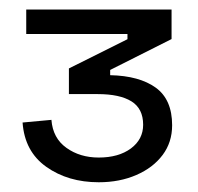

<svg xmlns="http://www.w3.org/2000/svg" viewBox="-20 -720 417 404"><path d="M27.5 -462.2 88.2 -467.8Q91.2 -429.2 119.8 -408.9Q148.2 -388.5 187.8 -388.5Q229.5 -388.5 255.4 -407.6Q281.2 -426.8 281.2 -457.5Q281.2 -491.5 256.5 -506.8Q231.8 -522 185.8 -522H125V-576L248.2 -637.5V-648.5H35.2V-700H341V-637.8L211.8 -572.8V-561.8Q273.2 -560.5 307.8 -535.5Q342.2 -510.5 342.2 -456.5Q342.2 -420.5 322.1 -393.8Q302 -367 266.9 -351.8Q231.8 -336.5 187.8 -336.5Q123.2 -336.5 77.5 -368.9Q31.8 -401.2 27.5 -462.2Z"/></svg>

Font: Space 7353
Style: Regular
Weight: 400
Designer: Christine Claussen + Ruben Lyon  (Space 7353)
Version: Version 1.000;FEAKit 1.0